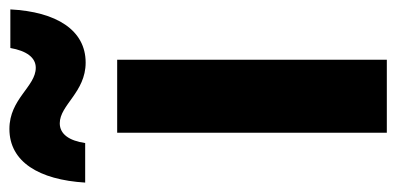

<svg xmlns="http://www.w3.org/2000/svg" viewBox="-278 -605 842 408"><g transform="rotate(-90 143.0 -401.0)"><path d="M65 0H220V-573H65ZM43 -641C48 -675 62 -695 85 -695C124 -695 151 -640 214 -640C283 -640 322 -702 327 -800H245C239 -766 225 -746 203 -746C163 -746 137 -802 73 -802C3 -802 -35 -739 -41 -641Z"/></g></svg>

Font: Bounded Med
Style: Regular
Weight: 500
Designer: Vlad Churkin
Version: Version 3.0